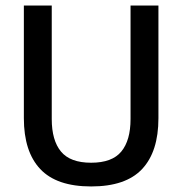

<svg xmlns="http://www.w3.org/2000/svg" viewBox="-20 -659 657 692"><path d="M308.5 13Q184 13 125 -49.8Q66 -112.5 66 -233V-639H166.5V-230Q166.5 -153 199.8 -112.8Q233 -72.5 308.5 -72.5Q384 -72.5 417.2 -112.8Q450.5 -153 450.5 -230V-639H551V-233Q551 -112.5 492.2 -49.8Q433.5 13 308.5 13Z"/></svg>

Font: Anek Tamil Medium Medium
Style: Regular
Weight: 500
Version: Version 1.003